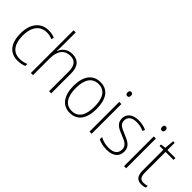

<svg xmlns="http://www.w3.org/2000/svg" viewBox="75 -1633 2415 2415"><g transform="rotate(45 1282.5 -426.0)"><path d="M269 -41C315 -41 357 -51 387 -65V-100C352 -85 312 -76 271 -76C146 -76 93 -175 93 -312C93 -464 164 -555 282 -555C314 -555 348 -549 380 -534L390 -567C359 -582 324 -590 282 -590C141 -590 54 -485 54 -311C54 -147 124 -41 269 -41Z M537 -555V-811H499V-51H537V-347C537 -489 601 -556 699 -556C777 -556 823 -510 823 -400V-51H861V-405C861 -531 804 -590 702 -590C610 -590 558 -537 537 -479H534C536 -505 537 -525 537 -555Z M1404 -316C1404 -479 1342 -590 1201 -590C1067 -590 992 -489 992 -317C992 -148 1064 -41 1198 -41C1336 -41 1404 -148 1404 -316ZM1032 -317C1032 -468 1088 -556 1201 -556C1319 -556 1365 -457 1365 -316C1365 -166 1313 -76 1198 -76C1085 -76 1032 -168 1032 -317Z M1561 -776C1539 -776 1531 -760 1531 -739C1531 -718 1540 -702 1561 -702C1583 -702 1592 -717 1592 -739C1592 -760 1585 -776 1561 -776ZM1580 -580H1542V-51H1580Z M2030 -184C2030 -278 1959 -305 1878 -340C1800 -372 1750 -391 1750 -458C1750 -522 1799 -556 1879 -556C1925 -556 1973 -545 2006 -527L2021 -560C1983 -578 1935 -590 1880 -590C1775 -590 1712 -538 1712 -458C1712 -368 1776 -341 1861 -307C1940 -275 1992 -252 1992 -184C1992 -116 1950 -76 1853 -76C1798 -76 1745 -91 1702 -115V-74C1736 -57 1789 -41 1853 -41C1970 -41 2030 -95 2030 -184Z M2175 -776C2153 -776 2145 -760 2145 -739C2145 -718 2154 -702 2175 -702C2197 -702 2206 -717 2206 -739C2206 -760 2199 -776 2175 -776ZM2194 -580H2156V-51H2194Z M2476 -75C2417 -75 2399 -113 2399 -186V-547H2541V-580H2399V-709H2371L2360 -582L2292 -572V-547H2360V-184C2360 -90 2390 -41 2471 -41C2501 -41 2523 -47 2542 -54V-87C2524 -80 2502 -75 2476 -75Z"/></g></svg>

Font: Noto Sans Tamil UI SemiCondensed ExtraLight
Style: Regular
Weight: 200
Width: 4
Designer: Jelle Bosma - Monotype Design Team
Foundry: Monotype Imaging Inc.
Version: Version 2.004